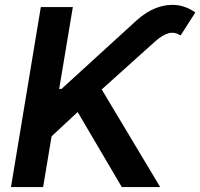

<svg xmlns="http://www.w3.org/2000/svg" viewBox="-20 -756 810 776"><path d="M24.4 0 145 -727.5H274.4L219.2 -396.5H228.5L531.7 -673.3Q571.3 -709 612.5 -724.4Q653.8 -739.7 693.6 -735.4Q733.4 -731 769.5 -705.6L710 -612.8Q685.5 -627.9 661.9 -621.8Q638.2 -615.7 607.9 -589.4L391.1 -394.5L627.4 0H472.2L293.9 -303.2L188.5 -205.1L154.3 0Z"/></svg>

Font: Inter 20pt SemiBold
Style: Italic
Weight: 600
Italic angle: -9.3988°
Version: Version 4.001;git-66647c0bb